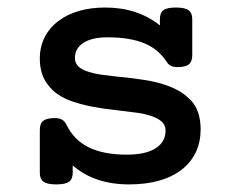

<svg xmlns="http://www.w3.org/2000/svg" viewBox="-20 -482 640 513"><path d="M174.3 -20.5Q174.3 -3.4 164.3 3.7Q154.3 10.7 130.4 10.7Q106.4 10.7 96.4 3.7Q86.4 -3.4 86.4 -20.5V-135.3Q86.4 -152.3 95.7 -159.4Q105 -166.5 126.5 -166.5Q138.7 -166.5 146 -162.1Q153.3 -157.7 157.7 -148.4Q178.2 -106.9 218 -87.9Q257.8 -68.8 318.4 -68.8Q369.6 -68.8 396 -85.9Q422.4 -103 422.4 -132.8Q422.4 -147.9 411.6 -157.5Q400.9 -167 380.4 -173.3Q366.7 -177.7 350.3 -180.2Q334 -182.6 303.7 -186L292 -187.5Q221.2 -194.8 176.3 -210Q129.9 -225.1 107.4 -256.3Q86.4 -283.2 86.4 -325.7Q86.4 -357.4 99.6 -383.1Q112.8 -408.7 136.7 -426.3Q159.7 -443.8 191.4 -452.9Q223.1 -461.9 260.7 -461.9Q347.7 -461.9 407.2 -414.1V-430.7Q407.2 -447.8 416.7 -454.8Q426.3 -461.9 449.7 -461.9Q473.6 -461.9 483.6 -454.8Q493.7 -447.8 493.7 -430.7V-334.5Q493.7 -317.4 484.6 -310.1Q475.6 -302.7 454.1 -302.7Q434.6 -302.7 426.8 -314.9Q402.8 -351.6 364.7 -366.7Q326.2 -382.3 267.6 -382.3Q226.1 -382.3 203.1 -367.7Q180.2 -353 180.2 -327.1Q180.2 -313 189.9 -304Q199.7 -294.9 218.3 -289.6Q231.9 -285.2 249 -282.7Q266.1 -280.3 292 -277.3Q294.9 -277.3 302.7 -276.4Q340.3 -272.5 366.5 -268.3Q392.6 -264.2 416.5 -256.8Q460.9 -242.7 483.9 -219.7Q502 -204.1 509.8 -180.2Q516.1 -159.7 516.1 -136.7Q516.1 -103.5 503.7 -76.4Q491.2 -49.3 466.8 -29.8Q415.5 10.7 324.7 10.7Q232.4 10.7 174.3 -40Z"/></svg>

Font: Courier Prime Medium
Style: Regular
Weight: 500
Designer: Alan Dague-Greene
Foundry: Quote-Unquote Apps
Version: Version 1.202